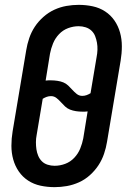

<svg xmlns="http://www.w3.org/2000/svg" viewBox="-20 -763 540 791"><path d="M205 8Q175 8 147 2Q119 -4 96 -19Q73 -34 57.5 -56.5Q42 -79 34.5 -106Q27 -133 27 -162.5Q27 -192 32 -222L88 -556Q92 -581 100.5 -606Q109 -631 123.5 -653Q138 -675 159 -693.5Q180 -712 204 -723Q228 -734 253.5 -738.5Q279 -743 304 -743Q334 -743 362 -737Q390 -731 413 -716Q436 -701 451.5 -678.5Q467 -656 474.5 -629Q482 -602 482 -572.5Q482 -543 477 -513L421 -179Q417 -154 408.5 -129Q400 -104 385.5 -82Q371 -60 350.5 -41.5Q330 -23 305.5 -12Q281 -1 255.5 3.5Q230 8 205 8ZM319 -368Q328 -368 336.5 -371Q345 -374 353 -379L378 -528Q381 -543 381.5 -558Q382 -573 379.5 -587Q377 -601 372 -614Q367 -627 357 -636.5Q347 -646 333 -650.5Q319 -655 304 -655Q282 -655 260.5 -647Q239 -639 223 -622Q207 -605 198.5 -584Q190 -563 186 -542L168 -431Q174 -432 179.5 -432Q185 -432 190 -432Q203 -432 216.5 -430Q230 -428 241 -423.5Q252 -419 261 -410.5Q270 -402 278 -393Q286 -384 296 -376Q306 -368 319 -368ZM205 -80Q227 -80 248.5 -88Q270 -96 286 -113Q302 -130 310.5 -151Q319 -172 323 -193L341 -304Q335 -303 329.5 -303Q324 -303 319 -303Q306 -303 293 -305Q280 -307 268.5 -311.5Q257 -316 248 -324.5Q239 -333 231 -342Q223 -351 213 -359Q203 -367 190 -367Q181 -367 172.5 -364Q164 -361 156 -356L131 -207Q128 -192 128 -177Q128 -162 130 -148Q132 -134 137.5 -121Q143 -108 152.5 -98.5Q162 -89 176 -84.5Q190 -80 205 -80Z"/></svg>

Font: Iosevka Term Curly SmBd Obl
Style: Regular
Weight: 600
Italic angle: -9°
Designer: Belleve Invis
Foundry: Belleve Invis
Version: Version 32.3.0